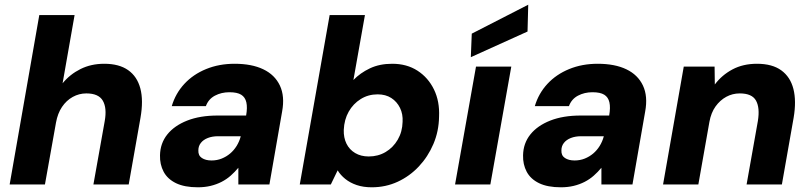

<svg xmlns="http://www.w3.org/2000/svg" viewBox="-20 -784 3446 816"><path d="M21 0 147 -720H297L246 -430Q277 -468 322 -490.5Q367 -513 423 -513Q486 -513 524.5 -486Q563 -459 576.5 -408Q590 -357 577 -283L527 0H377L425 -269Q435 -325 417 -356Q399 -387 347 -387Q316 -387 289 -372Q262 -357 243.5 -329.5Q225 -302 218 -263L171 0Z M821 12Q764 12 728 -5.5Q692 -23 675.5 -54Q659 -85 660 -124Q661 -175 691 -212.5Q721 -250 775.5 -271.5Q830 -293 905 -293H1026Q1032 -327 1027 -349Q1022 -371 1005 -381.5Q988 -392 955 -392Q921 -392 893.5 -377.5Q866 -363 855 -333H710Q726 -387 763.5 -427.5Q801 -468 856 -490.5Q911 -513 977 -513Q1050 -513 1099 -489.5Q1148 -466 1169.5 -420.5Q1191 -375 1179 -310L1125 0H993V-71Q978 -53 960.5 -37.5Q943 -22 921.5 -11Q900 0 875 6Q850 12 821 12ZM879 -102Q902 -102 922 -110Q942 -118 958 -131.5Q974 -145 985.5 -163.5Q997 -182 1003 -204V-205H907Q882 -205 863 -197.5Q844 -190 833.5 -176.5Q823 -163 823 -145Q822 -123 838 -112.5Q854 -102 879 -102Z M1560 12Q1524 12 1496 2.5Q1468 -7 1447.5 -23.5Q1427 -40 1415 -60L1386 0H1254L1381 -720H1531L1482 -444Q1511 -474 1552 -493.5Q1593 -513 1647 -513Q1709 -513 1754.5 -483.5Q1800 -454 1824.5 -403.5Q1849 -353 1846 -288Q1845 -226 1822 -172Q1799 -118 1760 -76.5Q1721 -35 1670 -11.5Q1619 12 1560 12ZM1547 -119Q1587 -119 1619 -138Q1651 -157 1670.5 -190.5Q1690 -224 1691 -266Q1693 -299 1680 -325.5Q1667 -352 1643 -367.5Q1619 -383 1585 -383Q1545 -383 1513 -363Q1481 -343 1462 -309.5Q1443 -276 1441 -232Q1440 -199 1452.5 -173.5Q1465 -148 1489.5 -133.5Q1514 -119 1547 -119Z M1914 0 2003 -501H2153L2064 0ZM1981 -541 1985 -641 2225 -764 2222 -650Z M2364 12Q2307 12 2271 -5.5Q2235 -23 2218.5 -54Q2202 -85 2203 -124Q2204 -175 2234 -212.5Q2264 -250 2318.5 -271.5Q2373 -293 2448 -293H2569Q2575 -327 2570 -349Q2565 -371 2548 -381.5Q2531 -392 2498 -392Q2464 -392 2436.5 -377.5Q2409 -363 2398 -333H2253Q2269 -387 2306.5 -427.5Q2344 -468 2399 -490.5Q2454 -513 2520 -513Q2593 -513 2642 -489.5Q2691 -466 2712.5 -420.5Q2734 -375 2722 -310L2668 0H2536V-71Q2521 -53 2503.5 -37.5Q2486 -22 2464.5 -11Q2443 0 2418 6Q2393 12 2364 12ZM2422 -102Q2445 -102 2465 -110Q2485 -118 2501 -131.5Q2517 -145 2528.5 -163.5Q2540 -182 2546 -204V-205H2450Q2425 -205 2406 -197.5Q2387 -190 2376.5 -176.5Q2366 -163 2366 -145Q2365 -123 2381 -112.5Q2397 -102 2422 -102Z M2798 0 2886 -501H3017L3018 -425Q3048 -465 3093 -489Q3138 -513 3197 -513Q3262 -513 3300.5 -485Q3339 -457 3352 -406Q3365 -355 3353 -284L3303 0H3153L3201 -270Q3210 -326 3193 -356.5Q3176 -387 3124 -387Q3093 -387 3066.5 -372.5Q3040 -358 3021 -331.5Q3002 -305 2995 -266L2948 0Z"/></svg>

Font: DM Sans 17pt Black
Style: Italic
Weight: 900
Italic angle: -10°
Version: Version 4.004;gftools[0.9.30]